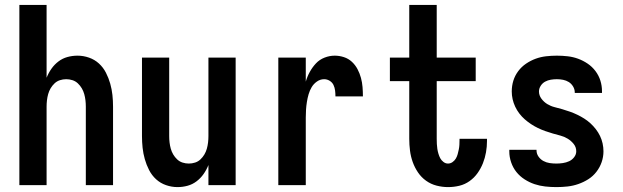

<svg xmlns="http://www.w3.org/2000/svg" viewBox="-20 -755 2540 783"><path d="M59 0V-735H170V-438Q178 -458 190 -475Q202 -492 218.5 -504.5Q235 -517 255 -522.5Q275 -528 296 -528Q320 -528 343 -520Q366 -512 383.5 -496Q401 -480 412 -458.5Q423 -437 429.5 -414Q436 -391 438.5 -367.5Q441 -344 441 -320V0H330V-320Q330 -333 328.5 -346Q327 -359 323.5 -371.5Q320 -384 313.5 -395Q307 -406 297.5 -415Q288 -424 275.5 -428Q263 -432 250 -432Q237 -432 224.5 -428Q212 -424 202.5 -415Q193 -406 186.5 -395Q180 -384 176.5 -371.5Q173 -359 171.5 -346Q170 -333 170 -320V0Z M704 8Q680 8 657 0Q634 -8 616.5 -24Q599 -40 588 -61.5Q577 -83 570.5 -106Q564 -129 561.5 -152.5Q559 -176 559 -200V-520H670V-200Q670 -187 671.5 -174Q673 -161 676.5 -148.5Q680 -136 686.5 -125Q693 -114 702.5 -105Q712 -96 724.5 -92Q737 -88 750 -88Q763 -88 775.5 -92Q788 -96 797.5 -105Q807 -114 813.5 -125Q820 -136 823.5 -148.5Q827 -161 828.5 -174Q830 -187 830 -200V-520H941V0H830V-82Q822 -62 810 -45Q798 -28 781.5 -15.5Q765 -3 745 2.5Q725 8 704 8Z M1115 0V-520H1227V-422Q1233 -443 1243.5 -462Q1254 -481 1268.5 -496.5Q1283 -512 1303.5 -520Q1324 -528 1345 -528Q1364 -528 1382.5 -522Q1401 -516 1415 -503Q1429 -490 1438 -473Q1447 -456 1452 -437.5Q1457 -419 1458.5 -400Q1460 -381 1460 -362H1348Q1348 -374 1346.5 -386Q1345 -398 1340 -408.5Q1335 -419 1324.5 -425.5Q1314 -432 1302 -432Q1286 -432 1272.5 -422.5Q1259 -413 1251 -399.5Q1243 -386 1238.5 -370.5Q1234 -355 1231.5 -339Q1229 -323 1228 -307.5Q1227 -292 1227 -276V0Z M1807 8Q1784 8 1760.5 2Q1737 -4 1717.5 -18Q1698 -32 1684.5 -52Q1671 -72 1663 -94.5Q1655 -117 1652 -141Q1649 -165 1649 -189V-424H1570V-520H1649V-735H1761V-520H1920V-424H1761V-189Q1761 -178 1761.5 -168Q1762 -158 1763.5 -148Q1765 -138 1768 -128Q1771 -118 1775.5 -109.5Q1780 -101 1788.5 -94.5Q1797 -88 1807 -88Q1817 -88 1825.5 -94Q1834 -100 1839 -108.5Q1844 -117 1846.5 -126.5Q1849 -136 1851 -145.5Q1853 -155 1853.5 -165Q1854 -175 1854 -184V-189H1966V-180Q1966 -157 1962 -134Q1958 -111 1949.5 -89.5Q1941 -68 1927.5 -49Q1914 -30 1895 -16.5Q1876 -3 1853.5 2.5Q1831 8 1807 8Z M2249 8Q2226 8 2203.5 5.5Q2181 3 2160 -4Q2139 -11 2119.5 -23.5Q2100 -36 2086 -53.5Q2072 -71 2064.5 -93Q2057 -115 2057 -137V-144H2168V-142Q2168 -128 2176 -116.5Q2184 -105 2196 -98.5Q2208 -92 2221.5 -90Q2235 -88 2249 -88Q2262 -88 2275.5 -90Q2289 -92 2301 -97.5Q2313 -103 2321.5 -114Q2330 -125 2330 -138Q2330 -155 2319.5 -168Q2309 -181 2295 -189.5Q2281 -198 2265.5 -202Q2250 -206 2234.5 -210.5Q2219 -215 2203.5 -220.5Q2188 -226 2173.5 -233Q2159 -240 2145.5 -249Q2132 -258 2120 -268.5Q2108 -279 2098 -292Q2088 -305 2081 -320Q2074 -335 2070.5 -350.5Q2067 -366 2067 -382Q2067 -405 2073.5 -426Q2080 -447 2093.5 -465Q2107 -483 2125.5 -495.5Q2144 -508 2164.5 -515.5Q2185 -523 2207 -525.5Q2229 -528 2251 -528Q2273 -528 2295 -525.5Q2317 -523 2337.5 -515.5Q2358 -508 2376.5 -495.5Q2395 -483 2408.5 -465Q2422 -447 2428.5 -426Q2435 -405 2435 -383V-376H2324V-378Q2324 -391 2317 -402.5Q2310 -414 2299.5 -420.5Q2289 -427 2276.5 -429.5Q2264 -432 2251 -432Q2239 -432 2226.5 -430Q2214 -428 2203 -422Q2192 -416 2185 -405Q2178 -394 2178 -382Q2178 -366 2188 -352.5Q2198 -339 2212 -330.5Q2226 -322 2242 -318Q2258 -314 2273.5 -309.5Q2289 -305 2304.5 -299.5Q2320 -294 2334.5 -287Q2349 -280 2362.5 -271.5Q2376 -263 2388 -252Q2400 -241 2410 -228Q2420 -215 2427 -200.5Q2434 -186 2437.5 -170Q2441 -154 2441 -138Q2441 -115 2433.5 -93.5Q2426 -72 2412 -54Q2398 -36 2379 -24Q2360 -12 2338.5 -4.5Q2317 3 2294.5 5.5Q2272 8 2249 8Z"/></svg>

Font: Iosevka Custom
Style: Bold
Weight: 700
Monospace: yes
Designer: Belleve Invis
Foundry: Belleve Invis
Version: Version 30.3.3; ttfautohint (v1.8.3)